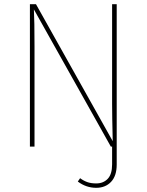

<svg xmlns="http://www.w3.org/2000/svg" viewBox="-20 -701 701 918"><path d="M538 -681V86Q538 140 511 168.5Q484 197 440 197Q392 197 352 167L363 151Q379 163 397 169.5Q415 176 440 176Q474 176 495 154Q516 132 516 85V0H510L142 -656Q145 -604 145 -477V0H123V-681H152L519 -26Q516 -146 516 -205V-681Z"/></svg>

Font: Fira Sans Thin
Style: Regular
Weight: 100
Designer: bBox Type GmbH & Carrois Corporate GbR & Edenspiekermann AG
Foundry: bBox Type GmbH & Carrois Corporate GbR & Edenspiekermann AG
Version: Version 4.301